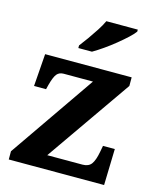

<svg xmlns="http://www.w3.org/2000/svg" viewBox="-115 -846 758 926"><g transform="rotate(15 264.5 -383.0)"><path d="M18 0V-41L313 -468H167Q145 -468 133 -453.5Q121 -439 110 -398L104 -374H44L56 -536H488V-493L192 -68H368Q398 -68 412 -87Q426 -106 434 -149L440 -181H499L494 0ZM203 -619Q218 -638 236.5 -664Q255 -690 272.5 -717Q290 -744 300 -766H457V-756Q448 -743 426.5 -723Q405 -703 378 -681Q351 -659 323 -639.5Q295 -620 271 -606H203Z"/></g></svg>

Font: Noto Serif Thai
Style: Regular
Weight: 400
Designer: Monotype Design Team
Foundry: Monotype Imaging Inc.
Version: Version 2.001